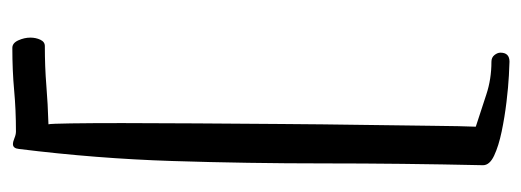

<svg xmlns="http://www.w3.org/2000/svg" viewBox="-294 -470 866 319"><g transform="rotate(90 139.5 -311.0)"><path d="M60 102Q52 102 47.5 92Q43 82 43 72Q43 63 46.5 55.5Q50 48 57 48Q92 48 122.5 45.5Q153 43 187 42Q186 38 185.5 4.5Q185 -29 185 -81Q185 -136 185.5 -204Q186 -272 186.5 -343.5Q187 -415 188 -480.5Q189 -546 189.5 -595.5Q190 -645 191 -668Q163 -677 137.5 -685.5Q112 -694 83 -694Q76 -694 72 -699Q68 -704 68 -709Q68 -724 83 -724Q87 -724 106 -723Q125 -722 150 -719Q175 -716 199 -711Q223 -706 239 -698.5Q255 -691 255 -680Q252 -544 252 -416.5Q252 -289 248 -163.5Q244 -38 228 91Q227 101 220 101Q216 101 210 98.5Q204 96 199 96Q163 96 130.5 99Q98 102 60 102Z"/></g></svg>

Font: Grechen Fuemen
Style: Regular
Weight: 400
Designer: Robert E. Leuschke
Foundry: Robert E. Leuschke
Version: Version 1.010; ttfautohint (v1.8.3)